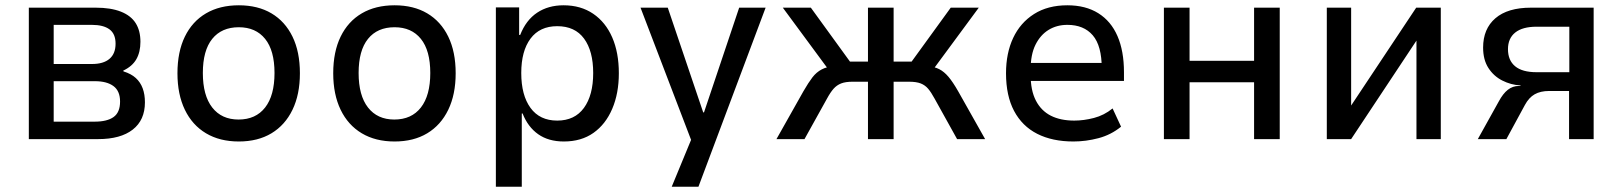

<svg xmlns="http://www.w3.org/2000/svg" viewBox="-20 -526 6135 726"><path d="M89 0V-497H342Q399 -497 437 -482Q475 -467 493 -438.5Q511 -410 511 -368Q511 -329 495.5 -302Q480 -275 446 -259L447 -256Q476 -247 493.5 -231Q511 -215 519.5 -192Q528 -169 528 -139Q528 -72 482 -36Q436 0 351 0ZM183 -66H338Q385 -66 409.5 -83.5Q434 -101 434 -142Q434 -182 409 -200.5Q384 -219 339 -219H183ZM183 -284H328Q371 -284 394 -303.5Q417 -323 417 -361Q417 -398 394 -415Q371 -432 327 -432H183Z M883 9Q811 9 759 -22Q707 -53 679 -111Q651 -169 651 -249Q651 -330 679 -387.5Q707 -445 759 -475.5Q811 -506 883 -506Q955 -506 1006.5 -475.5Q1058 -445 1086 -387.5Q1114 -330 1114 -249Q1114 -169 1086 -111Q1058 -53 1006.5 -22Q955 9 883 9ZM882 -74Q947 -74 982.5 -119.5Q1018 -165 1018 -250Q1018 -335 982.5 -379Q947 -423 883 -423Q818 -423 782.5 -379Q747 -335 747 -250Q747 -165 782.5 -119.5Q818 -74 882 -74Z M1472 9Q1400 9 1348 -22Q1296 -53 1268 -111Q1240 -169 1240 -249Q1240 -330 1268 -387.5Q1296 -445 1348 -475.5Q1400 -506 1472 -506Q1544 -506 1595.5 -475.5Q1647 -445 1675 -387.5Q1703 -330 1703 -249Q1703 -169 1675 -111Q1647 -53 1595.5 -22Q1544 9 1472 9ZM1471 -74Q1536 -74 1571.5 -119.5Q1607 -165 1607 -250Q1607 -335 1571.5 -379Q1536 -423 1472 -423Q1407 -423 1371.5 -379Q1336 -335 1336 -250Q1336 -165 1371.5 -119.5Q1407 -74 1471 -74Z M1855 180V-498H1943V-394H1947Q1969 -450 2011 -478Q2053 -506 2111 -506Q2176 -506 2223 -474Q2270 -442 2295 -384.5Q2320 -327 2320 -249Q2320 -173 2295 -114.5Q2270 -56 2224 -23.5Q2178 9 2112 9Q2054 9 2015 -18.5Q1976 -46 1956 -97H1953V180ZM2087 -70Q2153 -70 2188 -118Q2223 -166 2223 -250Q2223 -333 2188.5 -380Q2154 -427 2087 -427Q2021 -427 1986 -380Q1951 -333 1951 -250Q1951 -166 1986 -118Q2021 -70 2087 -70Z M2520 180 2610 -38V47L2402 -497H2505L2639 -101H2642L2775 -497H2875L2621 180Z M2916 0 3018 -181Q3037 -214 3052 -233.5Q3067 -253 3087 -263.5Q3107 -274 3139 -277L3120 -253L2940 -497H3046L3194 -293H3262V-497H3359V-293H3427L3575 -497H3681L3501 -253L3483 -277Q3513 -274 3531.5 -264.5Q3550 -255 3566.5 -235.5Q3583 -216 3603 -181L3705 0H3599L3514 -153Q3501 -177 3489.5 -190.5Q3478 -204 3461.5 -210.5Q3445 -217 3417 -217H3359V0H3262V-217H3204Q3177 -217 3160.5 -210.5Q3144 -204 3132 -190.5Q3120 -177 3107 -153L3022 0Z M4039 9Q3959 9 3902 -20Q3845 -49 3814.5 -106.5Q3784 -164 3784 -249Q3784 -325 3811 -382.5Q3838 -440 3890 -473Q3942 -506 4016 -506Q4085 -506 4133 -476Q4181 -446 4205.5 -389.5Q4230 -333 4230 -253V-220H3858V-288H4163L4146 -267Q4146 -353 4112 -392.5Q4078 -432 4016 -432Q3976 -432 3945 -413Q3914 -394 3895.5 -357Q3877 -320 3877 -262V-244Q3877 -184 3897 -145.5Q3917 -107 3953.5 -88.5Q3990 -70 4042 -70Q4078 -70 4116.5 -80Q4155 -90 4187 -116L4219 -47Q4181 -16 4133.5 -3.5Q4086 9 4039 9Z M4381 0V-497H4478V-296H4722V-497H4819V0H4722V-215H4478V0Z M4997 0V-497H5089V-118H5083L5335 -497H5428V0H5336V-380H5341L5089 0Z M5568 0 5647 -142Q5663 -172 5681.5 -186.5Q5700 -201 5723 -201H5730L5729 -203Q5693 -205 5660.5 -221.5Q5628 -238 5608 -269Q5588 -300 5588 -346Q5588 -417 5634.5 -457Q5681 -497 5769 -497H6006V0H5913V-182H5838Q5805 -182 5783 -169.5Q5761 -157 5746 -129L5676 0ZM5790 -253H5914V-425H5790Q5737 -425 5709.5 -403Q5682 -381 5682 -340Q5682 -298 5709 -275.5Q5736 -253 5790 -253Z"/></svg>

Font: Nunito Sans 7pt SemiCondensed Medium
Style: Regular
Weight: 500
Width: 4
Designer: Vernon Adams
Foundry: Vernon Adams
Version: Version 3.101;gftools[0.9.27]